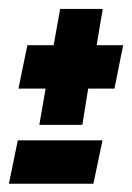

<svg xmlns="http://www.w3.org/2000/svg" viewBox="-38 -486 303 442"><path d="M52.5 -198.5H151.5L165 -282H225.5L245.5 -382H184.5L198.5 -465.5H100.5L85.5 -382H25L4.5 -282H67ZM-17.5 -63H177L198 -163H3Z"/></svg>

Font: Anybody UltraCondensed ExtraBold
Style: Italic
Weight: 800
Width: 1
Italic angle: -10°
Version: Version 1.113;gftools[0.9.25]